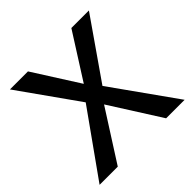

<svg xmlns="http://www.w3.org/2000/svg" viewBox="-154 -715 851 851"><g transform="rotate(-45 271.5 -290.0)"><path d="M4 0H118L270 -238L421 0H537L323 -301L517 -580H407L271 -366L135 -580H22L219 -302Z"/></g></svg>

Font: Charger Pro
Style: ExBdNar
Weight: 400
Designer: Jasper
Foundry: Cannot Into Space Fonts
Version: Version 1.09